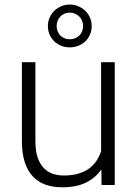

<svg xmlns="http://www.w3.org/2000/svg" viewBox="-20 -796 589 826"><path d="M416 -66.9Q391.1 -30.8 349.9 -10.5Q308.6 9.8 247.6 9.8Q208.5 9.8 176.8 -1.2Q145 -12.2 122.1 -36.1Q99.1 -60.1 86.7 -97.9Q74.2 -135.7 74.2 -189.9V-528.3H132.3V-189Q132.3 -146.5 142.1 -118.2Q151.9 -89.8 168.5 -72.8Q185.1 -55.7 207.3 -48.3Q229.5 -41 254.4 -41Q289.6 -41 316.4 -48.8Q343.3 -56.6 362.8 -70.8Q382.3 -85 395 -104Q407.7 -123 415 -146V-528.3H473.6V0H417ZM186 -683.6Q186 -703.1 193.4 -720Q200.7 -736.8 213.4 -749.3Q226.1 -761.7 243.2 -769Q260.3 -776.4 280.3 -776.4Q299.8 -776.4 317.1 -769Q334.5 -761.7 347.2 -749.3Q359.9 -736.8 367.2 -720Q374.5 -703.1 374.5 -683.6Q374.5 -664.1 367.2 -647.2Q359.9 -630.4 347.2 -618.2Q334.5 -606 317.1 -599.1Q299.8 -592.3 280.3 -592.3Q260.3 -592.3 243.2 -599.1Q226.1 -606 213.4 -618.2Q200.7 -630.4 193.4 -647.2Q186 -664.1 186 -683.6ZM223.6 -683.6Q223.6 -671.9 227.8 -661.4Q231.9 -650.9 239.5 -643.3Q247.1 -635.7 257.3 -631.3Q267.6 -627 280.3 -627Q292.5 -627 303 -631.3Q313.5 -635.7 321.3 -643.3Q329.1 -650.9 333.3 -661.4Q337.4 -671.9 337.4 -683.6Q337.4 -695.8 333.3 -706.3Q329.1 -716.8 321.3 -724.6Q313.5 -732.4 303 -737.1Q292.5 -741.7 280.3 -741.7Q267.6 -741.7 257.3 -737.1Q247.1 -732.4 239.5 -724.6Q231.9 -716.8 227.8 -706.3Q223.6 -695.8 223.6 -683.6Z"/></svg>

Font: Melbourne
Style: Light
Weight: 300
Designer: Google
Version: Version 2.000980; 2014